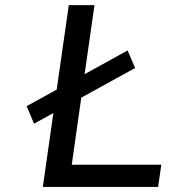

<svg xmlns="http://www.w3.org/2000/svg" viewBox="-20 -739 696 759"><path d="M605 0 617.7 -87.9H263.7L301.3 -353L514.2 -470.2L484.4 -539.6L314.5 -445.8L353.5 -718.8H252L204.1 -384.8L85.4 -319.3L114.7 -250L190.9 -292L149.4 0Z"/></svg>

Font: Winston
Style: Italic
Weight: 400
Italic angle: -8.13011°
Designer: Vernon Adams, Kim Jin-seong, David Berlow, Cristiano Sobral
Foundry: The Winston Project Authors
Version: Version 3.004